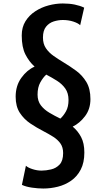

<svg xmlns="http://www.w3.org/2000/svg" viewBox="-20 -891 611 1104"><path d="M398 -163Q427.5 -138.5 446.2 -103.2Q465 -68 465 -14Q465 44.5 444.2 84.2Q423.5 124 389 148Q354.5 172 312.8 182.5Q271 193 229 193Q198.5 193 164 188Q129.5 183 106 172L129 62Q140.5 73 166.8 81.5Q193 90 219 90Q244.5 90 273.5 83.2Q302.5 76.5 322.8 55Q343 33.5 343 -11Q343 -44 327.5 -66Q312 -88 286 -104.5Q260 -121 229 -137Q191 -156.5 154.5 -181Q118 -205.5 94 -242.2Q70 -279 70 -335Q70 -398 102.5 -443.2Q135 -488.5 179 -508Q147.5 -536 126.2 -577.8Q105 -619.5 105 -687Q105 -734.5 126.5 -769Q148 -803.5 183 -826.2Q218 -849 259.5 -860Q301 -871 341 -871Q378.5 -871 409.2 -864.8Q440 -858.5 464 -847L441 -746Q430 -757.5 402 -766.8Q374 -776 341 -776Q315.5 -776 289 -767.8Q262.5 -759.5 244.8 -737.5Q227 -715.5 227 -675Q227 -639 243.8 -614Q260.5 -589 287.8 -569.8Q315 -550.5 346 -532Q382.5 -510 418 -484Q453.5 -458 476.8 -419.2Q500 -380.5 500 -321Q500 -264 469 -223Q438 -182 398 -163ZM196 -347Q196 -310 215 -285.2Q234 -260.5 264 -242.8Q294 -225 327 -209Q345 -225 359.5 -251Q374 -277 374 -316Q374 -355.5 355.5 -381.8Q337 -408 307.8 -426.5Q278.5 -445 246 -462Q227.5 -445.5 211.8 -417.2Q196 -389 196 -347Z"/></svg>

Font: Alatsi
Style: Regular
Weight: 400
Designer: Spyros Zevelakis, Eben Sorkin
Foundry: www.sorkintype.com
Version: Version 1.008; ttfautohint (v1.8.4.7-5d5b)